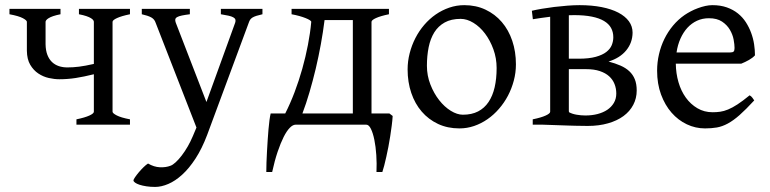

<svg xmlns="http://www.w3.org/2000/svg" viewBox="-20 -489 3020 753"><path d="M279.8 0V-21Q313 -27.8 330.6 -35.9Q348.1 -43.9 348.1 -50.8V-197.8Q308.6 -188 276.9 -183.1Q245.1 -178.2 212.4 -178.2Q193.4 -178.2 171.4 -183.1Q149.4 -188 130.4 -200.7Q111.3 -213.4 98.6 -234.9Q85.9 -256.3 85.4 -290V-403.3Q85.4 -409.2 69.6 -417.7Q53.7 -426.3 17.1 -433.1V-454.1H217.3V-433.1Q200.2 -429.7 188.7 -425.8Q177.2 -421.9 170.7 -417.7Q164.1 -413.6 161.4 -409.9Q158.7 -406.2 158.7 -403.3V-315.4Q159.2 -291 165.8 -273.9Q172.4 -256.8 183.8 -245.8Q195.3 -234.9 210.7 -229.7Q226.1 -224.6 244.1 -224.6Q255.4 -224.6 266.6 -225.3Q277.8 -226.1 290 -227.5Q302.2 -229 316.4 -231.7Q330.6 -234.4 348.1 -238.3V-403.3Q348.1 -406.2 345.7 -409.9Q343.3 -413.6 336.7 -417.7Q330.1 -421.9 318.6 -425.8Q307.1 -429.7 289.6 -433.1V-454.1H489.7V-433.1Q456.5 -426.3 439 -418.2Q421.4 -410.2 421.4 -403.3V-50.8Q421.4 -44.9 437.7 -36.4Q454.1 -27.8 489.7 -21V0Z M1009.3 -433.1Q994.6 -429.7 985.4 -426.8Q976.1 -423.8 970.2 -420.2Q964.4 -416.5 961.2 -411.9Q958 -407.2 955.6 -399.9L792.5 40Q772 94.2 746.8 132.8Q721.7 171.4 694.6 196Q667.5 220.7 640.1 232.4Q612.8 244.1 588.4 244.1Q569.8 244.1 554.2 241.7Q538.6 239.3 527.3 235.6Q516.1 231.9 509.8 227.3Q503.4 222.7 503.4 218.3Q503.4 215.3 509.3 206.5Q515.1 197.8 523.9 187.3Q532.7 176.8 542.7 167Q552.7 157.2 560.5 152.3Q584 166 607.2 167Q630.4 168 648.4 161.1Q657.2 158.2 668.9 147.5Q680.7 136.7 692.6 121.1Q704.6 105.5 716.1 85.7Q727.5 65.9 736.3 44.9L750.5 11.2L590.3 -399.9Q585.9 -413.6 573.2 -420.7Q560.5 -427.7 536.1 -433.1V-454.1H724.6V-433.1Q705.6 -430.7 693.6 -428.2Q681.6 -425.8 675 -422.1Q668.5 -418.5 667.5 -413.1Q666.5 -407.7 669.4 -399.9L789.6 -88.9L902.3 -399.9Q904.8 -407.2 903.1 -412.4Q901.4 -417.5 894.8 -421.1Q888.2 -424.8 876.2 -427.5Q864.3 -430.2 846.2 -433.1V-454.1H1009.3Z M1507.3 -43.9 1520 -34.2Q1519 -17.1 1516.4 3.2Q1513.7 23.4 1510.5 44.7Q1507.3 65.9 1503.2 86.9Q1499 107.9 1494.9 126.7Q1490.7 145.5 1486.8 160.6Q1482.9 175.8 1479.5 185.5H1456.5Q1458 152.3 1455.8 119.1Q1453.6 85.9 1448.2 59.6Q1442.9 33.2 1434.8 16.6Q1426.8 0 1416.5 0H1139.2Q1128.4 0 1116.5 12.2Q1104.5 24.4 1092.5 48.1Q1080.6 71.8 1068.8 106.4Q1057.1 141.1 1047.4 185.5H1024.4Q1024.4 168.9 1025.1 148.2Q1025.9 127.4 1027.1 105.2Q1028.3 83 1029.8 60.5Q1031.2 38.1 1033 18.1Q1034.7 -2 1036.9 -18.1Q1039.1 -34.2 1041.5 -43.9H1098.6Q1118.2 -82.5 1135.3 -127.4Q1152.3 -172.4 1165.5 -219.2Q1178.7 -266.1 1187.7 -313Q1196.8 -359.9 1200.7 -403.3Q1200.7 -406.2 1194.6 -410.2Q1188.5 -414.1 1178 -418.2Q1167.5 -422.4 1153.6 -426.3Q1139.6 -430.2 1123.5 -433.1V-454.1H1505.4V-433.1Q1472.2 -426.3 1454.6 -418.2Q1437 -410.2 1437 -403.3V-43.9ZM1166 -43.9H1363.8V-410.2H1252.9Q1247.1 -363.8 1238.3 -315.4Q1229.5 -267.1 1218.3 -219.7Q1207 -172.4 1193.8 -127.4Q1180.7 -82.5 1166 -43.9Z M1927.7 -222.2Q1927.7 -260.7 1915 -295.7Q1902.3 -330.6 1882.3 -357.2Q1862.3 -383.8 1836.9 -399.4Q1811.5 -415 1786.6 -415Q1749.5 -415 1724.1 -400.9Q1698.7 -386.7 1683.3 -362.1Q1668 -337.4 1661.1 -303.7Q1654.3 -270 1654.3 -231Q1654.3 -192.4 1668 -157.5Q1681.6 -122.6 1702.4 -96.2Q1723.1 -69.8 1748 -54.4Q1772.9 -39.1 1795.4 -39.1Q1830.1 -39.1 1855 -52Q1879.9 -64.9 1896 -88.9Q1912.1 -112.8 1919.9 -146.5Q1927.7 -180.2 1927.7 -222.2ZM2003.4 -236.8Q2003.4 -204.1 1995.1 -172.9Q1986.8 -141.6 1972.2 -113.8Q1957.5 -85.9 1937 -62.3Q1916.5 -38.6 1891.8 -21.5Q1867.2 -4.4 1839.4 5.1Q1811.5 14.6 1781.7 14.6Q1735.4 14.6 1698 -2.9Q1660.6 -20.5 1634 -51.3Q1607.4 -82 1593 -124.5Q1578.6 -167 1578.6 -216.8Q1578.6 -249 1586.7 -280.3Q1594.7 -311.5 1609.1 -339.6Q1623.5 -367.7 1643.8 -391.4Q1664.1 -415 1688.7 -432.1Q1713.4 -449.2 1741.9 -459Q1770.5 -468.8 1800.8 -468.8Q1846.7 -468.8 1884 -451.2Q1921.4 -433.6 1948 -402.6Q1974.6 -371.6 1989 -329.1Q2003.4 -286.6 2003.4 -236.8Z M2231 -429.7Q2226.1 -429.7 2221.2 -429.4Q2216.3 -429.2 2210.9 -429.2V-258.8H2250Q2290 -258.8 2316.4 -266.1Q2342.8 -273.4 2357.9 -285.2Q2373 -296.9 2379.2 -312Q2385.3 -327.1 2385.3 -342.8Q2385.3 -363.3 2376.5 -379.4Q2367.7 -395.5 2348.9 -406.7Q2330.1 -418 2301 -423.8Q2272 -429.7 2231 -429.7ZM2210.9 -217.8V-52.7Q2210.9 -51.8 2211.9 -48.8Q2224.1 -42 2241.5 -39.1Q2258.8 -36.1 2275.9 -36.1Q2301.3 -36.1 2323.2 -41.7Q2345.2 -47.4 2361.6 -58.3Q2377.9 -69.3 2387.5 -85.4Q2397 -101.6 2397 -122.1Q2397 -142.1 2390.1 -159.4Q2383.3 -176.8 2369.1 -189.7Q2355 -202.6 2332.5 -210.2Q2310.1 -217.8 2278.8 -217.8ZM2477.1 -134.3Q2477.1 -103.5 2463.6 -77.9Q2450.2 -52.2 2425.3 -33.9Q2400.4 -15.6 2364.7 -5.4Q2329.1 4.9 2284.7 4.9Q2275.9 4.9 2263.4 4.6Q2251 4.4 2237.1 4.2Q2223.1 3.9 2208.3 3.4Q2193.4 2.9 2179.2 2.4Q2145.5 1.5 2108.9 0H2069.3V-21Q2102.5 -27.8 2120.1 -35.9Q2137.7 -43.9 2137.7 -50.8V-423.3Q2119.1 -420.9 2101.6 -418.5Q2084 -416 2069.8 -413.6L2065.9 -446.8Q2082 -450.7 2105 -454.6Q2127.9 -458.5 2153.6 -461.7Q2179.2 -464.8 2205.3 -466.8Q2231.4 -468.8 2252.9 -468.8Q2300.8 -468.8 2339.4 -461.2Q2377.9 -453.6 2405 -439.5Q2432.1 -425.3 2446.5 -405.5Q2460.9 -385.7 2460.9 -360.8Q2460.4 -321.3 2436 -291.5Q2411.6 -261.7 2366.7 -247.6Q2393.1 -240.7 2413.6 -231.7Q2434.1 -222.7 2448.2 -209.5Q2462.4 -196.3 2469.7 -178Q2477.1 -159.7 2477.1 -134.3Z M2760.3 -417.5Q2734.9 -417.5 2713.6 -407.7Q2692.4 -397.9 2676 -380.1Q2659.7 -362.3 2648.7 -337.6Q2637.7 -313 2633.3 -283.2H2842.3Q2853.5 -283.2 2857.2 -286.9Q2860.8 -290.5 2860.8 -300.8Q2860.8 -314 2857.2 -333.7Q2853.5 -353.5 2842.5 -372.3Q2831.5 -391.1 2811.8 -404.3Q2792 -417.5 2760.3 -417.5ZM2940.9 -272Q2932.1 -262.2 2917.5 -253.9Q2902.8 -245.6 2887.2 -239.3H2630.4Q2630.9 -201.2 2640.9 -166.7Q2650.9 -132.3 2669.7 -106.2Q2688.5 -80.1 2715.1 -64.5Q2741.7 -48.8 2774.9 -48.8Q2790 -48.8 2804.4 -50.8Q2818.8 -52.7 2835.4 -59.6Q2852.1 -66.4 2872.3 -79.6Q2892.6 -92.8 2919.9 -115.2Q2926.3 -111.8 2930.9 -105.5Q2935.5 -99.1 2938 -95.2Q2905.3 -59.6 2880.6 -37.8Q2856 -16.1 2834.2 -4.4Q2812.5 7.3 2791.3 11Q2770 14.6 2745.1 14.6Q2707.5 14.6 2673.6 -1.5Q2639.6 -17.6 2613.8 -47.1Q2587.9 -76.7 2572.5 -118.4Q2557.1 -160.2 2557.1 -211.9Q2557.1 -244.6 2564.5 -276.4Q2571.8 -308.1 2585.7 -336.4Q2599.6 -364.7 2619.6 -388.7Q2639.6 -412.6 2665 -430.2Q2675.8 -437.5 2689.2 -444.6Q2702.6 -451.7 2717.3 -457Q2731.9 -462.4 2746.3 -465.6Q2760.7 -468.8 2773.9 -468.8Q2805.7 -468.8 2830.6 -460Q2855.5 -451.2 2874 -436.3Q2892.6 -421.4 2905.3 -401.6Q2918 -381.8 2926 -359.9Q2934.1 -337.9 2937.5 -315.2Q2940.9 -292.5 2940.9 -272Z"/></svg>

Font: Gentium Plus
Style: Regular
Weight: 400
Designer: J. Victor Gaultney, Annie Olsen, Iska Routamaa
Foundry: SIL International
Version: Version 1.510